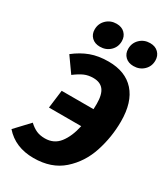

<svg xmlns="http://www.w3.org/2000/svg" viewBox="-253 -1038 1015 1160"><g transform="rotate(30 254.0 -458.0)"><path d="M525 -437Q525 -327 491 -223Q457 -119 379 -50Q301 19 177 19Q49 19 -25 -66L67 -164Q93 -140 118 -129Q143 -118 177 -118Q240 -118 277 -165.5Q314 -213 331 -292H106L122 -418H344Q345 -431 345 -455Q345 -521 321.5 -551Q298 -581 250 -581Q215 -581 187.5 -569Q160 -557 124 -530L51 -633Q102 -673 156 -693Q210 -713 280 -713Q398 -713 461.5 -642Q525 -571 525 -437ZM109 -839Q109 -880 137.5 -907.5Q166 -935 208 -935Q244 -935 265.5 -913.5Q287 -892 287 -859Q287 -818 258.5 -791Q230 -764 188 -764Q152 -764 130.5 -785Q109 -806 109 -839ZM343 -839Q343 -880 371.5 -907.5Q400 -935 442 -935Q478 -935 499.5 -913.5Q521 -892 521 -859Q521 -818 492.5 -791Q464 -764 422 -764Q386 -764 364.5 -785Q343 -806 343 -839Z"/></g></svg>

Font: Trujillo ExtraBold
Style: Italic
Weight: 800
Italic angle: -8°
Designer: Fira Sans original fonts by bBox Type GmbH, Carrois Corporate GbR, & Edenspiekermann AG / Changes by Cristiano Sobral
Foundry: Fira Sans original fonts by bBox Type GmbH, Carrois Corporate GbR, & Edenspiekermann AG / Changes by Cristiano Sobral
Version: Version 4.301;July 28, 2020;FontCreator 13.0.0.2655 64-bit